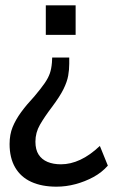

<svg xmlns="http://www.w3.org/2000/svg" viewBox="-20 -512 440 721"><path d="M192 189Q137 189 97.5 171Q58 153 37 117Q16 81 16 29Q16 -7 27.5 -35Q39 -63 59.5 -91Q80 -119 109 -150Q135 -181 148 -200Q161 -219 167 -236Q173 -253 175 -277L176 -296H240V-272Q240 -250 236 -227.5Q232 -205 218.5 -177.5Q205 -150 175 -110Q147 -73 130 -43.5Q113 -14 113 20Q113 50 125 68.5Q137 87 158.5 96Q180 105 209 105Q245 105 281.5 88Q318 71 355 36L385 110Q362 136 330.5 153Q299 170 263.5 179.5Q228 189 192 189ZM152 -381V-492H264V-381Z"/></svg>

Font: Nunito Sans 10pt Condensed SemiBold
Style: Regular
Weight: 600
Width: 3
Designer: Vernon Adams
Foundry: Vernon Adams
Version: Version 3.101;gftools[0.9.27]